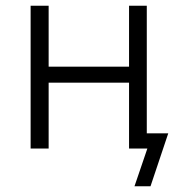

<svg xmlns="http://www.w3.org/2000/svg" viewBox="-20 -519 640 671"><path d="M450 132 495 0H433V-53H568L506 132ZM87 0V-499H150V-286H431V-499H493V0H431V-230H150V0Z"/></svg>

Font: Nunitoga
Style: Light
Weight: 300
Designer: Vernon Adams
Foundry: Vernon Adams
Version: Version 1.0